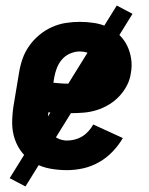

<svg xmlns="http://www.w3.org/2000/svg" viewBox="-20 -607 540 694"><path d="M222 8Q191 8 161 2.5Q131 -3 105.5 -17Q80 -31 61.5 -53.5Q43 -76 33.5 -104Q24 -132 24 -162.5Q24 -193 29 -225L49 -345Q53 -370 61.5 -394.5Q70 -419 85.5 -441Q101 -463 122 -480.5Q143 -498 167.5 -509Q192 -520 217.5 -524Q243 -528 268 -528Q295 -528 320.5 -524Q346 -520 369 -509.5Q392 -499 410 -482Q428 -465 439 -443Q450 -421 454 -395Q458 -369 453 -343Q450 -320 439 -298.5Q428 -277 411 -259Q394 -241 373 -228.5Q352 -216 329.5 -209Q307 -202 284 -200Q261 -198 238 -198Q217 -198 196.5 -198.5Q176 -199 155 -201Q152 -183 153.5 -164.5Q155 -146 163 -131Q171 -116 187.5 -107.5Q204 -99 222 -99Q236 -99 250 -102.5Q264 -106 276.5 -113.5Q289 -121 299.5 -132.5Q310 -144 317 -157L424 -108Q409 -82 387 -59Q365 -36 337.5 -20.5Q310 -5 280.5 1.5Q251 8 222 8ZM248 -304Q260 -304 273 -306.5Q286 -309 297.5 -316.5Q309 -324 316.5 -335.5Q324 -347 326 -359Q328 -372 325 -384.5Q322 -397 313.5 -405.5Q305 -414 293 -417.5Q281 -421 268 -421Q251 -421 233.5 -413.5Q216 -406 204 -392Q192 -378 185.5 -361Q179 -344 176 -327L173 -308Q191 -306 210 -305Q229 -304 248 -304ZM72 67 15 37 402 -587 459 -557Z"/></svg>

Font: Iosevka SS04 Heavy
Style: Italic
Weight: 900
Italic angle: -9°
Monospace: yes
Designer: Belleve Invis
Foundry: Belleve Invis
Version: Version 19.0.0; ttfautohint (v1.8.4)